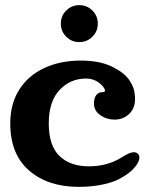

<svg xmlns="http://www.w3.org/2000/svg" viewBox="-20 -718 593 748"><path d="M20 -237Q20 -313 54.5 -368Q89 -423 151.5 -452.5Q214 -482 295 -482Q367 -482 415 -459Q463 -436 483 -407Q496 -388 501 -371Q506 -354 506 -331Q506 -296 483 -274Q460 -252 426 -252Q395 -252 370.5 -269.5Q346 -287 346 -315Q346 -336 355 -347.5Q364 -359 379 -359Q389 -359 389 -365Q389 -371 382 -380Q355 -412 315 -412Q254 -412 212 -367.5Q170 -323 170 -237Q170 -150 212 -110Q254 -70 326 -70Q397 -70 451 -103Q472 -116 482.5 -120.5Q493 -125 502 -125Q511 -125 517 -119Q523 -113 523 -105Q523 -96 520 -90Q503 -51 443 -20Q416 -6 374.5 2Q333 10 287 10Q167 10 93.5 -53.5Q20 -117 20 -237ZM217 -626Q217 -656 238 -677Q259 -698 289 -698Q319 -698 340 -677Q361 -656 361 -626Q361 -596 340 -575Q319 -554 289 -554Q259 -554 238 -575Q217 -596 217 -626Z"/></svg>

Font: Raigarh
Style: Bold
Weight: 700
Designer: jaikishan Patel
Foundry: MagicType
Version: Version 1.000